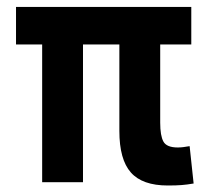

<svg xmlns="http://www.w3.org/2000/svg" viewBox="-20 -538 626 567"><path d="M475.6 9.8Q400.4 9.8 366.5 -28.6Q332.5 -66.9 332.5 -151.4V-406.7H225.1V0H104.5V-406.7H27.3V-517.6H544.9V-406.7H453.1V-175.8Q453.1 -137.2 462.6 -119.9Q472.2 -102.5 504.9 -102.5Q512.7 -102.5 521 -103.5Q529.3 -104.5 540 -106.4L551.8 3.9Q532.2 7.3 516.4 8.5Q500.5 9.8 475.6 9.8Z"/></svg>

Font: Cascadia Mono NF SemiBold
Style: Regular
Weight: 600
Monospace: yes
Designer: Aaron Bell
Foundry: Saja Typeworks
Version: Version 2404.023; ttfautohint (v1.8.4)